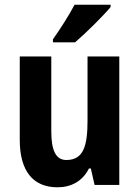

<svg xmlns="http://www.w3.org/2000/svg" viewBox="-20 -852 593 816"><path d="M450 -822V-832H297C273 -787 239 -733 205 -685V-672H299C347 -713 420 -786 450 -822ZM487 -612H352V-340C352 -232 335 -172 262 -172C217 -172 198 -213 198 -294V-612H64V-257C64 -126 120 -56 224 -56C283 -56 331 -82 358 -136H366L382 -66H487Z"/></svg>

Font: Noto Sans Malayalam UI Condensed
Style: Bold
Weight: 700
Width: 3
Designer: Jelle Bosma - Monotype Design Team
Foundry: Monotype Imaging Inc.
Version: Version 2.104